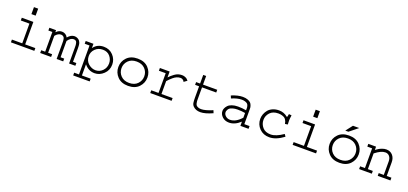

<svg xmlns="http://www.w3.org/2000/svg" viewBox="33 -1745 6379 3002"><g transform="rotate(20 3222.5 -244.0)"><path d="M127 -419.9H319.3V-45.9H488.3V0H98.6V-45.9H270.5V-374H127ZM249 -524.4V-640.6H319.3V-524.4Z M585.9 -419.9H697.3V-385.7L710 -396.5Q744.1 -430.7 793.9 -430.7Q825.2 -430.7 851.6 -414.6Q877.9 -398.4 891.6 -369.1Q944.3 -430.7 1002.9 -430.7Q1028.3 -430.7 1052.7 -418.9Q1077.1 -407.2 1089.8 -388.7Q1104.5 -367.2 1109.9 -343.3Q1115.2 -319.3 1115.2 -265.6V-45.9H1170.9V0H1066.4V-265.6Q1066.4 -293.9 1065.4 -308.1Q1064.5 -322.3 1059.1 -342.8Q1053.7 -363.3 1040 -372.6Q1026.4 -381.8 1003.9 -381.8Q954.1 -381.8 908.2 -317.4V-45.9H968.8V0H859.4V-269.5Q859.4 -289.1 858.9 -298.8Q858.4 -308.6 855.5 -327.1Q852.5 -345.7 846.2 -355.5Q839.8 -365.2 826.7 -373.5Q813.5 -381.8 794.9 -381.8Q745.1 -381.8 701.2 -327.1V-45.9H767.6V0H585.9V-45.9H652.3V-374H585.9Z M1190.4 -419.9H1319.3V-350.6H1321.3Q1381.8 -432.6 1489.3 -432.6Q1585 -432.6 1646 -367.2Q1707 -301.8 1707 -213.9Q1707 -119.1 1640.6 -56.2Q1574.2 6.8 1491.2 6.8Q1388.7 6.8 1321.3 -77.1H1319.3V107.4H1464.8V153.3H1190.4V107.4H1270.5V-374H1190.4ZM1315.4 -216.8Q1315.4 -136.7 1370.1 -89.4Q1424.8 -42 1489.3 -42Q1556.6 -42 1605.5 -91.8Q1654.3 -141.6 1654.3 -214.8Q1654.3 -281.2 1610.8 -332.5Q1567.4 -383.8 1490.2 -383.8Q1415 -383.8 1365.2 -334.5Q1315.4 -285.2 1315.4 -216.8Z M1808.6 -212.9Q1808.6 -306.6 1873 -373Q1937.5 -439.5 2050.8 -439.5Q2166 -439.5 2229.5 -372.1Q2293 -304.7 2293 -212.9Q2293 -121.1 2229.5 -53.7Q2166 13.7 2050.8 13.7Q1937.5 13.7 1873 -53.2Q1808.6 -120.1 1808.6 -212.9ZM2050.8 -35.2Q2139.6 -35.2 2189.9 -87.9Q2240.2 -140.6 2240.2 -212.9Q2240.2 -286.1 2189.9 -338.4Q2139.6 -390.6 2050.8 -390.6Q1962.9 -390.6 1912.1 -338.4Q1861.3 -286.1 1861.3 -212.9Q1861.3 -139.6 1912.1 -87.4Q1962.9 -35.2 2050.8 -35.2Z M2424.8 -419.9H2586.9V-322.3Q2611.3 -346.7 2625.5 -359.4Q2639.6 -372.1 2668 -393.1Q2696.3 -414.1 2726.1 -423.8Q2755.9 -433.6 2789.1 -433.6Q2817.4 -433.6 2840.3 -424.3Q2863.3 -415 2874 -405.8Q2884.8 -396.5 2898.4 -379.9L2846.7 -341.8Q2842.8 -345.7 2842.8 -348.6Q2835 -360.4 2830.6 -365.7Q2826.2 -371.1 2812.5 -377.9Q2798.8 -384.8 2781.2 -384.8Q2752 -384.8 2721.7 -372.1Q2691.4 -359.4 2663.1 -335Q2634.8 -310.5 2621.1 -296.4Q2607.4 -282.2 2586.9 -259.8V-45.9H2772.5V0H2417V-45.9H2538.1V-374H2424.8Z M3098.6 -549.8H3147.5V-406.2H3383.8V-360.4H3147.5V-175.8Q3147.5 -146.5 3147.9 -132.3Q3148.4 -118.2 3153.8 -95.7Q3159.2 -73.2 3168.9 -63Q3178.7 -52.7 3199.2 -43.9Q3219.7 -35.2 3249 -35.2Q3316.4 -35.2 3437.5 -85.9L3455.1 -42Q3332 13.7 3253.9 13.7Q3176.8 13.7 3132.8 -30.3Q3109.4 -53.7 3104 -84.5Q3098.6 -115.2 3098.6 -175.8V-360.4H3032.2V-406.2H3098.6Z M3965.8 -289.1V-45.9H4052.7V0H3917V-70.3Q3826.2 13.7 3730.5 13.7Q3661.1 13.7 3617.2 -28.3Q3573.2 -70.3 3573.2 -124Q3573.2 -146.5 3583.5 -169.9Q3593.8 -193.4 3615.7 -217.3Q3637.7 -241.2 3680.2 -256.3Q3722.7 -271.5 3780.3 -271.5Q3852.5 -271.5 3917 -258.8V-289.1Q3917 -302.7 3916 -312Q3915 -321.3 3909.2 -338.4Q3903.3 -355.5 3891.6 -365.7Q3879.9 -376 3856 -384.3Q3832 -392.6 3798.8 -392.6Q3725.6 -392.6 3631.8 -351.6L3613.3 -395.5Q3718.8 -439.5 3799.8 -439.5Q3846.7 -439.5 3880.4 -426.8Q3914.1 -414.1 3930.2 -398.4Q3946.3 -382.8 3955.1 -357.9Q3963.9 -333 3964.8 -320.3Q3965.8 -307.6 3965.8 -289.1ZM3917 -135.7V-213.9Q3855.5 -224.6 3790 -224.6Q3745.1 -224.6 3711.4 -214.8Q3677.7 -205.1 3662.1 -192.9Q3646.5 -180.7 3637.7 -163.6Q3628.9 -146.5 3627.4 -138.2Q3626 -129.9 3626 -123Q3626 -86.9 3657.2 -60.1Q3688.5 -33.2 3729.5 -33.2Q3825.2 -33.2 3917 -135.7Z M4567.4 -432.6 4612.3 -427.7Q4603.5 -369.1 4603.5 -337.9Q4603.5 -311.5 4606.4 -273.4L4561.5 -266.6L4557.6 -283.2Q4554.7 -296.9 4551.8 -305.2Q4548.8 -313.5 4538.6 -331.1Q4528.3 -348.6 4514.2 -358.4Q4500 -368.2 4472.7 -377Q4445.3 -385.7 4409.2 -385.7Q4320.3 -385.7 4272 -333.5Q4223.6 -281.2 4223.6 -211.9Q4223.6 -142.6 4270 -88.9Q4316.4 -35.2 4405.3 -35.2Q4493.2 -35.2 4612.3 -118.2L4637.7 -81.1Q4510.7 13.7 4400.4 13.7Q4299.8 13.7 4235.4 -51.3Q4170.9 -116.2 4170.9 -210.9Q4170.9 -251 4185.5 -290Q4200.2 -329.1 4227.5 -361.8Q4254.9 -394.5 4300.8 -414.6Q4346.7 -434.6 4404.3 -434.6Q4485.4 -434.6 4547.9 -382.8Q4550.8 -379.9 4551.8 -379.9Q4557.6 -379.9 4561.5 -401.4Q4563.5 -414.1 4567.4 -432.6Z M4814.5 -419.9H5006.8V-45.9H5175.8V0H4786.1V-45.9H4958V-374H4814.5ZM4936.5 -524.4V-640.6H5006.8V-524.4Z M5324.2 -212.9Q5324.2 -306.6 5388.7 -373Q5453.1 -439.5 5566.4 -439.5Q5681.6 -439.5 5745.1 -372.1Q5808.6 -304.7 5808.6 -212.9Q5808.6 -121.1 5745.1 -53.7Q5681.6 13.7 5566.4 13.7Q5453.1 13.7 5388.7 -53.2Q5324.2 -120.1 5324.2 -212.9ZM5566.4 -35.2Q5655.3 -35.2 5705.6 -87.9Q5755.9 -140.6 5755.9 -212.9Q5755.9 -286.1 5705.6 -338.4Q5655.3 -390.6 5566.4 -390.6Q5478.5 -390.6 5427.7 -338.4Q5377 -286.1 5377 -212.9Q5377 -139.6 5427.7 -87.4Q5478.5 -35.2 5566.4 -35.2ZM5674.8 -603.5 5535.2 -491.2H5483.4L5570.3 -603.5Z M5892.6 -419.9H6021.5V-365.2Q6052.7 -387.7 6070.3 -398.4Q6087.9 -409.2 6122.1 -421.9Q6156.2 -434.6 6189.5 -434.6Q6255.9 -434.6 6295.4 -389.6Q6335 -344.7 6335 -273.4V-45.9H6413.1V0H6202.1V-45.9H6286.1V-269.5Q6286.1 -323.2 6259.8 -354.5Q6233.4 -385.7 6190.4 -385.7Q6120.1 -385.7 6021.5 -307.6V-45.9H6103.5V0H5892.6V-45.9H5972.7V-374H5892.6Z"/></g></svg>

Font: Thabit
Style: Regular
Weight: 500
Designer: Regenerated by Nadim Shaikli
Foundry: MAK Alagha
Version: 0.01